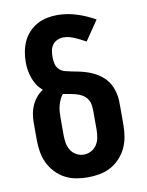

<svg xmlns="http://www.w3.org/2000/svg" viewBox="-85 -804 669 873"><g transform="rotate(-10 250.0 -367.5)"><path d="M250 8Q223 8 195.5 3Q168 -2 144 -15Q120 -28 101 -48.5Q82 -69 70.5 -93.5Q59 -118 54.5 -145.5Q50 -173 50 -200V-281Q50 -301 53.5 -321Q57 -341 65.5 -359.5Q74 -378 87 -393.5Q100 -409 117 -420Q102 -432 91.5 -448Q81 -464 74.5 -482Q68 -500 65 -519Q62 -538 62 -557Q62 -581 66.5 -605Q71 -629 81 -651Q91 -673 107.5 -691Q124 -709 145.5 -721Q167 -733 191 -738Q215 -743 239 -743Q285 -743 329 -729Q373 -715 413 -692L351 -601Q339 -608 327 -614Q315 -620 302.5 -625.5Q290 -631 277 -634.5Q264 -638 250 -638Q236 -638 222 -632Q208 -626 199.5 -614Q191 -602 188.5 -587.5Q186 -573 186 -558Q186 -543 189.5 -527.5Q193 -512 204 -501Q215 -490 230 -486Q245 -482 260.5 -479Q276 -476 291 -473Q306 -470 321 -465.5Q336 -461 350 -455Q364 -449 377 -441Q390 -433 401.5 -422.5Q413 -412 422 -399Q431 -386 436.5 -372Q442 -358 445.5 -343Q449 -328 449.5 -312.5Q450 -297 450 -281V-200Q450 -173 445.5 -145.5Q441 -118 429.5 -93.5Q418 -69 399 -48.5Q380 -28 356 -15Q332 -2 304.5 3Q277 8 250 8ZM250 -97Q268 -97 284.5 -106Q301 -115 310.5 -130.5Q320 -146 323 -164Q326 -182 326 -200V-281Q326 -297 324 -312Q322 -327 313.5 -340Q305 -353 291.5 -361Q278 -369 263.5 -373Q249 -377 234 -379.5Q219 -382 203 -385Q194 -374 188.5 -361.5Q183 -349 179.5 -335.5Q176 -322 175 -308.5Q174 -295 174 -281V-200Q174 -182 177 -164Q180 -146 189.5 -130.5Q199 -115 215.5 -106Q232 -97 250 -97Z"/></g></svg>

Font: Iosevka Term Curly Extrabold
Style: Regular
Weight: 800
Designer: Belleve Invis
Foundry: Belleve Invis
Version: Version 32.3.0